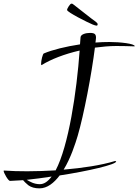

<svg xmlns="http://www.w3.org/2000/svg" viewBox="-190 -919 761 1056"><path d="M342 -778C345 -778 347 -781 347 -786C347 -790 343 -795 336 -800C324 -807 223 -888 217 -892C209 -899 207 -899 203 -899C195 -899 179 -871 179 -866C179 -865 179 -864 179 -864C179 -852 293 -795 320 -784C330 -780 337 -778 342 -778ZM27 117C70 117 107 87 138 46C295 22 449 -14 449 -31C449 -32 447 -33 444 -33H441C366 -10 265 5 160 14C199 -49 225 -131 237 -171C271 -286 314 -512 332 -657C371 -662 412 -666 449 -666C485 -666 520 -665 549 -664C550 -664 551 -664 551 -665C551 -679 470 -688 412 -688C387 -688 361 -687 335 -685C336 -696 338 -703 338 -711C338 -730 332 -738 305 -738C281 -738 254 -730 253 -714L250 -675C171 -663 98 -645 51 -625C45 -623 36 -586 36 -568C36 -563 37 -561 38 -561H39C90 -593 165 -622 248 -641C232 -414 187 -116 116 18C63 21 11 23 -40 23C-85 23 -128 22 -168 19C-169 19 -170 20 -170 21C-170 31 -145 76 -135 76L-63 72C-58 79 -48 88 -34 100C-19 111 1 117 27 117ZM29 94C-4 94 -27 79 -43 70C0 66 46 59 94 52C73 80 52 94 29 94Z"/></svg>

Font: Comforter
Style: Regular
Weight: 400
Designer: Robert E. Leuschke
Foundry: Robert E. Leuschke
Version: Version 1.013; ttfautohint (v1.8.3)